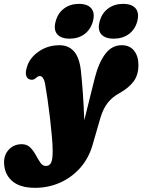

<svg xmlns="http://www.w3.org/2000/svg" viewBox="-122 -700 716 966"><path d="M355 -308Q374.5 -384.5 407.5 -428.5Q440.5 -472.5 490.5 -472.5Q530.5 -472.5 552.5 -445Q574.5 -417.5 574.5 -373Q574.5 -323.5 550.8 -291Q527 -258.5 480 -232Q441.5 -211 418.8 -181.2Q396 -151.5 382 -103L343.5 30Q324 97 281.2 145Q238.5 193 180 219Q121.5 245 54.5 245Q-23 245 -62.2 209.5Q-101.5 174 -101.5 115.5Q-101.5 77.5 -76.5 51.5Q-51.5 25.5 -12.5 25.5Q14 25.5 30.2 42Q46.5 58.5 58.2 80.2Q70 102 81.2 118.5Q92.5 135 109 135Q126 135 134.5 119.8Q143 104.5 143 59Q143 31.5 139.2 -11.8Q135.5 -55 129.8 -104Q124 -153 117.5 -198.2Q111 -243.5 105.5 -274.5Q101.5 -297.5 94.2 -307.5Q87 -317.5 79 -317.5Q69 -317.5 59 -307.5Q44 -293.5 24.5 -301.5Q13.5 -306 9.2 -321.8Q5 -337.5 15 -367.5Q28.5 -410 73.5 -441.2Q118.5 -472.5 178 -472.5Q222.5 -472.5 250 -441.8Q277.5 -411 285 -344.5Q290.5 -294 295 -229.8Q299.5 -165.5 302 -95ZM228.5 -505.5Q185 -505.5 165.8 -528Q146.5 -550.5 158 -592.5Q169 -634 200.2 -657.2Q231.5 -680.5 275 -680.5Q319 -680.5 337.8 -657.2Q356.5 -634 345.5 -592.5Q334 -551.5 303.2 -528.5Q272.5 -505.5 228.5 -505.5ZM450 -505.5Q406.5 -505.5 387.2 -528Q368 -550.5 379.5 -592.5Q390.5 -634 422 -657.2Q453.5 -680.5 497 -680.5Q542 -680.5 560.8 -657.2Q579.5 -634 568.5 -592.5Q557.5 -551.5 526.2 -528.5Q495 -505.5 450 -505.5Z"/></svg>

Font: Fraunces 72pt S100 Black
Style: Italic
Weight: 900
Italic angle: -16°
Version: Version 1.000; ttfautohint (v1.8.3)